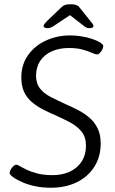

<svg xmlns="http://www.w3.org/2000/svg" viewBox="-20 -874 540 900"><path d="M219 6Q179 6 145.5 -1Q112 -8 85.5 -19.5Q59 -31 41 -44Q34 -49 29.5 -54Q25 -59 25 -63Q25 -68 28 -74.5Q31 -81 35.5 -87Q40 -93 45.5 -97.5Q51 -102 56 -102Q62 -102 74.5 -94.5Q87 -87 107 -77.5Q127 -68 156.5 -60.5Q186 -53 226 -53Q273 -53 308.5 -70Q344 -87 363.5 -118Q383 -149 383 -191Q383 -232 362 -257.5Q341 -283 309 -300Q277 -317 241 -333Q211 -346 182.5 -360.5Q154 -375 130.5 -394.5Q107 -414 93.5 -442Q80 -470 80 -511Q80 -571 111.5 -615.5Q143 -660 195.5 -684Q248 -708 309 -708Q336 -708 362.5 -703.5Q389 -699 412 -691.5Q435 -684 451 -674Q457 -669 460.5 -666Q464 -663 464 -658Q464 -654 461.5 -647Q459 -640 454.5 -633.5Q450 -627 445 -623Q440 -619 436 -619Q427 -619 410.5 -626.5Q394 -634 367.5 -641.5Q341 -649 302 -649Q258 -649 223 -633.5Q188 -618 168.5 -588.5Q149 -559 149 -519Q149 -482 168 -458.5Q187 -435 218.5 -419Q250 -403 287 -386Q317 -373 346 -358Q375 -343 399 -322.5Q423 -302 437.5 -272.5Q452 -243 452 -201Q452 -139 422 -92Q392 -45 339.5 -19.5Q287 6 219 6ZM203 -742Q194 -742 189 -745Q184 -748 184 -751Q184 -756 188.5 -762Q193 -768 201 -776L267 -839Q276 -848 285 -851Q294 -854 311 -854Q323 -854 330 -852.5Q337 -851 342.5 -848.5Q348 -846 352 -840L404 -775Q410 -768 414 -762.5Q418 -757 418 -753Q418 -747 413 -744.5Q408 -742 398 -742Q391 -742 385 -744.5Q379 -747 370 -755L308 -803L236 -755Q225 -747 217 -744.5Q209 -742 203 -742Z"/></svg>

Font: Asap Light
Style: Italic
Weight: 300
Italic angle: -6°
Designer: Pablo Cosgaya
Foundry: Omnibus-Type
Version: Version 3.001